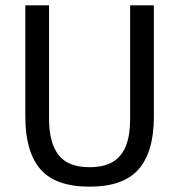

<svg xmlns="http://www.w3.org/2000/svg" viewBox="-20 -688 672 720"><path d="M316 12Q188 12 131.5 -53.5Q75 -119 75 -250V-668H164V-241Q164 -154 199 -107.5Q234 -61 316 -61Q371 -61 404.5 -82Q438 -103 453 -143Q468 -183 468 -241V-668H557V-250Q557 -119 500 -53.5Q443 12 316 12Z"/></svg>

Font: Atkinson Hyperlegible Mono ExtraLight
Style: Regular
Weight: 400
Monospace: yes
Version: Version 2.001